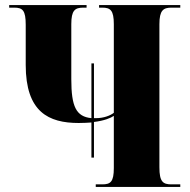

<svg xmlns="http://www.w3.org/2000/svg" viewBox="-20 -734 745 754"><path d="M356 0H688V-10H653C620 -10 606 -20 606 -77V-639C606 -693 621 -704 653 -704H688V-714H369V-704H382C414 -704 427 -693 427 -639V-291C413 -280 387 -270 357 -270C354 -270 352 -270 349 -270V-485H339V-270C279 -276 260 -315 260 -423V-639C260 -693 274 -704 307 -704H320V-714H16V-704H36C69 -704 81 -693 81 -637V-479C81 -294 171 -251 289 -251C308 -251 324 -252 339 -253V-115H349V-255C390 -260 416 -271 427 -279V-74C427 -20 414 -10 382 -10H356Z"/></svg>

Font: Noto Serif Display Condensed Black
Style: Regular
Weight: 900
Width: 3
Designer: Monotype Design Team
Foundry: Monotype Imaging Inc.
Version: Version 2.009